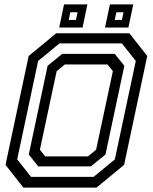

<svg xmlns="http://www.w3.org/2000/svg" viewBox="-20 -851 693 871"><path d="M86 0 5 -103 110 -597 235 -700H567L648 -597L543 -103L418 0ZM185 -141.5H379L416 -172L492 -528L468 -558.5H274L237 -528L161 -172ZM121 -48.5H404.5L501 -128L596 -574.5L533 -654H249.5L153 -574.5L58 -128ZM153.5 -96 110.5 -150 196 -552.5 262 -606.5H500.5L544 -552.5L458.5 -150L392 -96ZM456.5 -726 478.5 -831H584.5L562.5 -726ZM248.5 -726 270.5 -831H376.5L354.5 -726ZM292 -760.5H324.5L332 -795.5H299ZM500.5 -760.5H533L540.5 -795.5H508Z"/></svg>

Font: Tourney Thin Medium
Style: Italic
Weight: 500
Italic angle: -12°
Version: Version 1.015